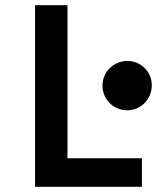

<svg xmlns="http://www.w3.org/2000/svg" viewBox="-20 -720 640 740"><path d="M115 0H527V-110H240V-700H115ZM375 -389.6Q375 -370.7 382.3 -353.2Q389.6 -335.8 402.8 -322.7Q415.9 -309.6 433.5 -302.3Q451 -295 470 -295Q490 -295 507.5 -302.5Q525 -310 537.5 -323Q550 -336 557.5 -353.6Q565 -371.2 565 -390.3Q565 -430 537.5 -457.5Q510 -485 470.3 -485Q451.2 -485 433.6 -477.5Q416 -470 403 -457.5Q390 -445 382.5 -427.5Q375 -410 375 -389.6Z"/></svg>

Font: CommitMonoV142 ExtLt
Style: Regular
Weight: 200
Monospace: yes
Designer: Eigil Nikolajsen
Foundry: Eigil Nikolajsen
Version: Version 1.142